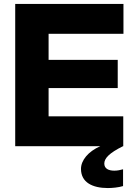

<svg xmlns="http://www.w3.org/2000/svg" viewBox="-20 -740 673 972"><path d="M57 0H488C426 27 390 72 390 115C390 184 449 212 526 212C549 212 580 209 603 202V117C589 121 574 124 559 124C530 124 508 114 508 88C508 62 532 35 603 0H604V-151H226V-294H576V-437H226V-569H605V-720H57Z"/></svg>

Font: Aspekta 750
Style: Regular
Weight: 750
Designer: Ivo Dolenc
Version: Version 2.000